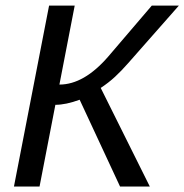

<svg xmlns="http://www.w3.org/2000/svg" viewBox="-20 -679 671 699"><path d="M158.7 -658.7H252L196.3 -371.1Q286.1 -371.1 374.5 -473.6L532.7 -658.7H631.3L446.3 -448.7Q421.9 -420.9 398.7 -399.4Q375.5 -377.9 346.7 -358.9L525.4 0H417L270 -315.9Q219.7 -297.4 181.6 -297.4L124 0H30.8Z"/></svg>

Font: Cousine
Style: Italic
Weight: 400
Italic angle: -12°
Monospace: yes
Designer: Steve Matteson
Foundry: Monotype Imaging Inc.
Version: Version 1.21